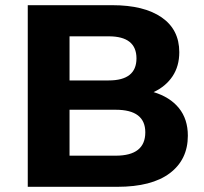

<svg xmlns="http://www.w3.org/2000/svg" viewBox="-20 -720 785 740"><path d="M87 0V-700H413Q535 -700 603 -653Q671 -606 671 -519Q671 -465 645 -426Q619 -387 572 -365Q635 -346 669.5 -303.5Q704 -261 704 -197Q704 -105 634.5 -52.5Q565 0 432 0ZM248 -120H426Q540 -120 540 -210Q540 -297 426 -297H248ZM248 -410H399Q506 -410 506 -495Q506 -580 399 -580H248Z"/></svg>

Font: Montserrat
Style: Bold
Weight: 700
Designer: Julieta Ulanovsky
Foundry: Julieta Ulanovsky
Version: Version 9.000; ttfautohint (v1.8.4.7-5d5b)